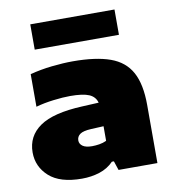

<svg xmlns="http://www.w3.org/2000/svg" viewBox="-86 -848 844 934"><g transform="rotate(-10 336.0 -380.5)"><path d="M244 11Q136 11 82.5 -37.2Q29 -85.5 29 -156Q29 -236.5 95.2 -282.5Q161.5 -328.5 306 -335L387.5 -339Q379.5 -369 349.5 -382Q319.5 -395 256 -395Q221 -395 173.8 -389.2Q126.5 -383.5 86 -372V-533Q137 -546.5 194.2 -552.8Q251.5 -559 298 -559Q412 -559 482.5 -533.8Q553 -508.5 585.5 -449Q618 -389.5 618 -287V0H426L411 -45H401Q372 -15 331.2 -2Q290.5 11 244 11ZM258 -175Q258 -158 273.2 -147Q288.5 -136 320 -136Q336.5 -136 355.5 -139Q374.5 -142 391 -150V-222L329 -219Q289.5 -217 273.8 -205.5Q258 -194 258 -175ZM126 -647V-772H542V-647Z"/></g></svg>

Font: Encode Sans Expanded Expanded Black
Style: Regular
Weight: 900
Width: 7
Designer: Multiple Designers
Foundry: Impallari Type
Version: Version 3.000; ttfautohint (v1.8.3) -l 8 -r 50 -G 200 -x 14 